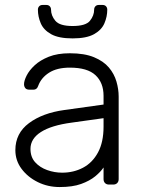

<svg xmlns="http://www.w3.org/2000/svg" viewBox="-20 -745 576 775"><path d="M221 10Q173 10 132.5 -10Q92 -30 67 -63.5Q42 -97 42 -139Q42 -207 97 -248Q152 -289 240 -301L398 -323V-358Q398 -411 365.5 -441.5Q333 -472 262 -472Q210 -472 178 -451.5Q146 -431 134 -398Q129 -383 115 -383H99Q87 -383 82 -389.5Q77 -396 77 -405Q77 -419 87.5 -440Q98 -461 120 -481.5Q142 -502 177 -516Q212 -530 262 -530Q321 -530 359.5 -514Q398 -498 419.5 -472.5Q441 -447 450 -416Q459 -385 459 -355V-22Q459 -12 453 -6Q447 0 437 0H420Q410 0 404 -6Q398 -12 398 -22V-69Q386 -51 364 -33Q342 -15 307.5 -2.5Q273 10 221 10ZM231 -48Q277 -48 315 -68Q353 -88 375.5 -129.5Q398 -171 398 -234V-268L269 -250Q187 -239 145 -212Q103 -185 103 -144Q103 -111 122 -90Q141 -69 170.5 -58.5Q200 -48 231 -48ZM273 -590Q217 -590 186.5 -607Q156 -624 144.5 -651Q133 -678 133 -706Q133 -714 138 -719.5Q143 -725 152 -725H167Q176 -725 181 -719.5Q186 -714 186 -706Q186 -682 203.5 -661Q221 -640 273 -640Q326 -640 343 -661Q360 -682 360 -706Q360 -714 365 -719.5Q370 -725 379 -725H394Q403 -725 408 -719.5Q413 -714 413 -706Q413 -678 401.5 -651Q390 -624 359.5 -607Q329 -590 273 -590Z"/></svg>

Font: Rubik Light
Style: Regular
Weight: 300
Designer: Hubert and Fischer
Foundry: Hubert and Fischer
Version: Version 2.300;gftools[0.9.30]